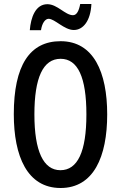

<svg xmlns="http://www.w3.org/2000/svg" viewBox="-20 -1023 604 960"><path d="M129 -872H185C190 -907 206 -929 223 -929C254 -929 301 -873 349 -873C396 -873 433 -919 437 -1003H381C375 -970 364 -947 345 -947C306 -947 267 -1002 217 -1002C157 -1002 134 -935 129 -872ZM516 -451C516 -662 448 -817 283 -817C128 -817 49 -695 49 -452C49 -242 116 -83 283 -83C448 -83 516 -239 516 -451ZM152 -451C152 -634 195 -729 283 -729C369 -729 412 -637 412 -451C412 -264 368 -172 282 -172C197 -172 152 -267 152 -451Z"/></svg>

Font: Noto Sans Kannada UI ExtraCondensed Medium
Style: Regular
Weight: 500
Width: 2
Designer: Jelle Bosma - Monotype Design Team
Foundry: Monotype Imaging Inc.
Version: Version 2.005